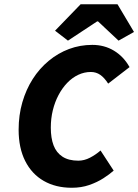

<svg xmlns="http://www.w3.org/2000/svg" viewBox="-20 -875 653 907"><path d="M319 12Q243 12 186.5 -20.5Q130 -53 99 -114.5Q68 -176 68 -262Q68 -331 85.5 -391.5Q103 -452 134.5 -501.5Q166 -551 210 -587.5Q254 -624 306 -643.5Q358 -663 416 -663Q473 -663 518.5 -635.5Q564 -608 592 -558L491 -480Q473 -508 453.5 -521.5Q434 -535 409 -535Q378 -535 349.5 -521.5Q321 -508 297.5 -483.5Q274 -459 256.5 -426Q239 -393 229.5 -354Q220 -315 220 -272Q220 -223 233 -188.5Q246 -154 275 -135Q304 -116 350 -116Q378 -116 405 -130Q432 -144 455 -164L517 -69Q498 -52 468.5 -33Q439 -14 401.5 -1Q364 12 319 12ZM301 -683 240 -730 361 -855H535L613 -724L540 -683L443 -774H439Z"/></svg>

Font: Source Code Pro ExtraBold
Style: Italic
Weight: 800
Italic angle: -11°
Monospace: yes
Designer: Paul D. Hunt, Teo Tuominen
Foundry: Adobe Systems Incorporated
Version: Version 1.016;hotconv 1.0.116;makeotfexe 2.5.65601